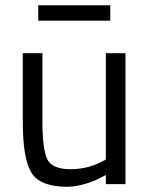

<svg xmlns="http://www.w3.org/2000/svg" viewBox="-20 -703 571 733"><path d="M459 -500V0H384V-35L363 -24Q342 -12 305 -1Q268 10 236 10Q134 10 100.5 -43Q67 -96 67 -239Q67 -239 67 -500H142V-240Q142 -131 161 -94Q180 -57 250.5 -57Q321 -57 384 -94V-500ZM126 -624V-683H401V-624Z"/></svg>

Font: Titillium Web
Style: Regular
Weight: 400
Version: Version 1.002;PS 57.000;hotconv 1.0.70;makeotf.lib2.5.55311